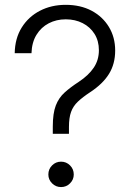

<svg xmlns="http://www.w3.org/2000/svg" viewBox="-20 -757 540 783"><path d="M195.3 -211.4V-240.7Q195.3 -294.9 207.5 -326.7Q219.7 -358.4 243.7 -379.9Q267.6 -401.4 301.3 -423.3Q341.3 -449.7 362.3 -481Q383.3 -512.2 383.3 -552.2Q383.3 -590.3 365.5 -618.7Q347.7 -647 317.1 -662.6Q286.6 -678.2 248 -678.2Q210 -678.2 179 -662.1Q147.9 -646 128.9 -615.2Q109.9 -584.5 108.4 -540H40Q41 -600.6 68.6 -644.8Q96.2 -689 142.8 -713.1Q189.5 -737.3 248 -737.3Q308.1 -737.3 353.3 -713.4Q398.4 -689.5 424.1 -647.2Q449.7 -605 449.7 -550.8Q449.7 -496.6 424.6 -455.8Q399.4 -415 348.1 -381.3Q316.9 -360.8 297.6 -342.5Q278.3 -324.2 269.8 -300.5Q261.2 -276.9 261.2 -239.3V-211.4ZM229 5.9Q207.5 5.9 192.4 -9.3Q177.2 -24.4 177.2 -45.4Q177.2 -67.4 192.4 -82.5Q207.5 -97.7 229 -97.7Q250.5 -97.7 265.6 -82.5Q280.8 -67.4 280.8 -45.4Q280.8 -24.4 265.6 -9.3Q250.5 5.9 229 5.9Z"/></svg>

Font: Inter 18pt Light
Style: Regular
Weight: 300
Designer: Rasmus Andersson
Foundry: rsms
Version: Version 4.001;git-66647c0bb